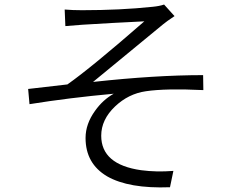

<svg xmlns="http://www.w3.org/2000/svg" viewBox="-20 -785 1040 846"><path d="M265 -743Q300 -740 341 -740Q510 -740 652 -755Q683 -758 703 -765L749 -714Q713 -690 700 -679L390 -424Q664 -454 875 -454L876 -388Q711 -396 623 -383Q546 -372 487 -316Q426 -258 426 -187Q426 -60 602 -35Q670 -26 744 -32L729 40Q548 47 452 -8Q357 -64 357 -177Q357 -239 399 -297Q433 -345 481 -372Q284 -354 110 -326L104 -393L277 -413Q381 -486 616 -691L479 -684Q368 -678 343 -676L268 -670Z"/></svg>

Font: Source Han Sans CN Normal
Style: Regular
Weight: 350
Designer: Ryoko NISHIZUKA 西塚涼子 (kana, bopomofo & ideographs); Paul D. Hunt (Latin, Greek & Cyrillic); Sandoll Communications 산돌커뮤니
Foundry: Adobe
Version: Version 2.004;hotconv 1.0.118;makeotfexe 2.5.65603